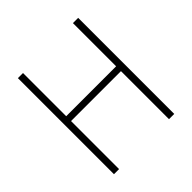

<svg xmlns="http://www.w3.org/2000/svg" viewBox="-188 -862 1009 1009"><g transform="rotate(-45 316.5 -357.0)"><path d="M541 0V-714H502V-393H131V-714H93V0H131V-357H502V0Z"/></g></svg>

Font: Noto Sans Devanagari SemiCondensed ExtraLight
Style: Regular
Weight: 200
Width: 4
Designer: Jelle Bosma - Monotype Design Team
Foundry: Monotype Imaging Inc.
Version: Version 2.004